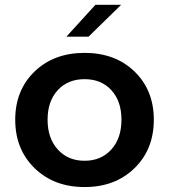

<svg xmlns="http://www.w3.org/2000/svg" viewBox="-20 -757 694 788"><path d="M252.4 -606.4 371.6 -737.3H477.1L343.3 -606.4ZM42.5 -265.6Q42.5 -386.7 121.8 -463.4Q201.2 -540 327.1 -540Q453.1 -540 532.2 -463.4Q611.3 -386.7 611.3 -265.6Q611.3 -144 532 -66.7Q452.6 10.7 327.1 10.7Q201.7 10.7 122.1 -66.7Q42.5 -144 42.5 -265.6ZM217.3 -143.3Q259.3 -97.2 327.1 -97.2Q395 -97.2 436.8 -143.3Q478.5 -189.5 478.5 -265.6Q478.5 -341.8 437 -387Q395.5 -432.1 327.1 -432.1Q258.8 -432.1 217 -387Q175.3 -341.8 175.3 -265.6Q175.3 -189.5 217.3 -143.3Z"/></svg>

Font: Epilogue SemiBold
Style: Regular
Weight: 600
Designer: Tyler Finck
Foundry: Etcetera Type Co
Version: Version 2.112